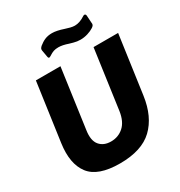

<svg xmlns="http://www.w3.org/2000/svg" viewBox="-220 -1108 1184 1266"><g transform="rotate(-30 372.5 -474.5)"><path d="M324 10Q157 10 95 -71Q33 -152 54 -301L116 -742H303L240 -291Q229 -217 259 -181Q289 -145 345 -145Q401 -145 441 -181Q481 -217 492 -291L555 -742H742L680 -300Q659 -151 574.5 -70.5Q490 10 324 10ZM506 -827Q480 -827 455.5 -834Q431 -841 427 -842Q384 -857 353 -857Q332 -857 316.5 -852Q301 -847 280 -833Q272 -828 268 -828Q261 -828 259 -840L250 -891Q249 -899 250 -901Q251 -910 262 -920Q285 -939 308.5 -949Q332 -959 363 -959Q398 -959 451 -941Q469 -935 487 -930.5Q505 -926 520 -926Q557 -926 598 -953Q603 -957 609 -957Q618 -957 620 -945L624 -884Q625 -881 624 -877Q623 -866 607 -856Q589 -844 561.5 -835.5Q534 -827 506 -827Z"/></g></svg>

Font: Morrison ExtraBold
Style: Regular
Weight: 800
Designer: Pablo Impallari, Rodrigo Fuenzalida (Modified by Dan O. Williams)
Version: Version 0.03;June 6, 2019;FontCreator 11.5.0.2425 64-bit; tt